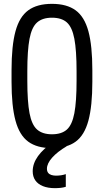

<svg xmlns="http://www.w3.org/2000/svg" viewBox="-20 -760 540 998"><path d="M265 218Q229 218 203 207.5Q177 197 163.5 177.5Q150 158 150 130Q150 90 177.5 51.5Q205 13 257 -21L327 0Q278 29 251 59.5Q224 90 224 117Q224 130 230 138Q236 146 247 149.5Q258 153 271 153Q285 153 298 151Q311 149 322 145V211Q309 215 295 216.5Q281 218 265 218ZM250 10Q173 10 127 -23.5Q81 -57 60.5 -133Q40 -209 40 -335V-395Q40 -522 60.5 -597.5Q81 -673 127 -706.5Q173 -740 250 -740Q327 -740 373 -706.5Q419 -673 439.5 -597.5Q460 -522 460 -395V-335Q460 -209 439.5 -133Q419 -57 373 -23.5Q327 10 250 10ZM250 -62Q300 -62 327.5 -86.5Q355 -111 366.5 -171.5Q378 -232 378 -340V-390Q378 -498 366.5 -558.5Q355 -619 327.5 -643.5Q300 -668 250 -668Q201 -668 173 -643.5Q145 -619 133.5 -558.5Q122 -498 122 -390V-340Q122 -232 133.5 -171.5Q145 -111 173 -86.5Q201 -62 250 -62Z"/></svg>

Font: M PLUS 1 Code
Style: Regular
Weight: 400
Designer: Coji Morishita
Foundry: UNDERFOREST DESIGN
Version: Version 1.005